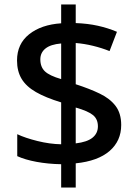

<svg xmlns="http://www.w3.org/2000/svg" viewBox="-20 -779 612 857"><path d="M253 -46Q195 -47 143.5 -56.5Q92 -66 57 -82V-180Q93 -163 147.5 -149.5Q202 -136 253 -135V-322Q184 -343 140.5 -368Q97 -393 76.5 -427Q56 -461 56 -509Q56 -583 110 -626Q164 -669 253 -675V-759H318V-676Q372 -674 417 -664Q462 -654 502 -637L469 -551Q434 -565 395 -574.5Q356 -584 318 -587V-403Q380 -383 425.5 -361Q471 -339 496 -306Q521 -273 521 -221Q521 -150 469 -105Q417 -60 318 -50V58H253ZM318 -139Q369 -145 393 -164.5Q417 -184 417 -215Q417 -247 395.5 -265Q374 -283 318 -299ZM253 -585Q206 -581 183 -562.5Q160 -544 160 -514Q160 -480 180.5 -460.5Q201 -441 253 -426Z"/></svg>

Font: Noto Sans Vithkuqi Medium
Style: Regular
Weight: 500
Version: Version 1.001